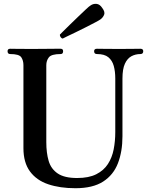

<svg xmlns="http://www.w3.org/2000/svg" viewBox="-20 -984 808 1016"><path d="M379 12Q297 12 235 -9Q173 -30 138.5 -77Q104 -124 104 -200V-639Q104 -664 92.5 -681Q81 -698 34 -698Q20 -698 20 -713Q20 -726 34 -726Q42 -726 68.5 -725.5Q95 -725 148 -725Q184 -725 217 -725.5Q250 -726 273 -726Q296 -726 301 -726Q314 -726 314 -713Q314 -698 301 -698Q252 -698 238.5 -680.5Q225 -663 225 -639V-232Q225 -175 237.5 -132.5Q250 -90 285.5 -66Q321 -42 388 -42Q450 -42 489.5 -62Q529 -82 551 -116Q573 -150 581.5 -193.5Q590 -237 590 -285V-569Q590 -606 582 -635Q574 -664 553.5 -681Q533 -698 493 -698Q478 -698 478 -713Q478 -726 493 -726Q502 -726 533.5 -725.5Q565 -725 611 -725Q652 -725 682.5 -725.5Q713 -726 723 -726Q738 -726 738 -713Q738 -698 723 -698Q697 -698 675.5 -686.5Q654 -675 641 -647Q628 -619 628 -568V-263Q628 -182 604 -120Q580 -58 525.5 -23Q471 12 379 12ZM312 -780Q305 -781 300.5 -788Q296 -795 297 -801Q300 -804 315 -819Q330 -834 351.5 -855Q373 -876 395 -897Q417 -918 434.5 -934.5Q452 -951 459 -955Q473 -965 490.5 -963.5Q508 -962 521 -942Q537 -921 531 -906Q525 -891 511 -881Q504 -876 483 -865Q462 -854 434.5 -840Q407 -826 380 -813Q353 -800 334 -791Q315 -782 312 -780Z"/></svg>

Font: Zen Antique
Style: Regular
Weight: 400
Designer: Yoshimichi Ohira
Foundry: Positype
Version: Version 1.001